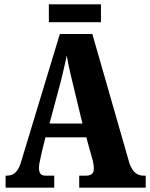

<svg xmlns="http://www.w3.org/2000/svg" viewBox="-20 -872 697 892"><path d="M6 0V-56H11Q26 -56 38.5 -61.5Q51 -67 61.5 -82.5Q72 -98 80 -127L258 -714H409L580 -118Q587 -96 597 -82Q607 -68 620 -62Q633 -56 648 -56H657V0H348V-56H382Q395 -56 405.5 -63Q416 -70 416 -89Q416 -98 414.5 -107.5Q413 -117 411 -126Q409 -135 407 -140L381 -234H191L172 -156Q171 -148 168 -136.5Q165 -125 163 -113Q161 -101 161 -91Q161 -75 167.5 -65.5Q174 -56 192 -56H232V0ZM210 -298H363L317 -489Q312 -510 307 -530.5Q302 -551 298 -572Q294 -593 290 -614Q286 -593 281 -572Q276 -551 271.5 -531Q267 -511 262 -492ZM207 -769V-852H449V-769Z"/></svg>

Font: Noto Serif Khmer ExtraCondensed Black
Style: Regular
Weight: 900
Width: 2
Designer: Danh Hong and the Monotype Design Team
Foundry: Monotype Imaging Inc.
Version: Version 2.004